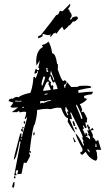

<svg xmlns="http://www.w3.org/2000/svg" viewBox="-20 -884 556 972"><path d="M216.8 -519.5 224.6 -520.5 223.6 -524.4Q218.8 -531.2 218.8 -535.2Q221.7 -536.1 221.7 -539.1V-540L213.9 -539.1ZM430.7 -112.3 433.6 -114.3V-118.2Q429.7 -123 427.7 -127.9L419.9 -127Q429.7 -118.2 430.7 -112.3ZM469.7 -140.6 466.8 -156.2H462.9L463.9 -152.3Q463.9 -146.5 461.9 -140.6ZM85.9 -176.8 89.8 -177.7 88.9 -184.6 85 -183.6ZM321.3 -300.8 325.2 -301.8V-305.7Q320.3 -310.5 319.3 -318.4L327.1 -320.3Q316.4 -335 315.4 -341.8H311.5L310.5 -325.2ZM390.6 -282.2 397.5 -284.2Q395.5 -300.8 369.1 -353.5H365.2L366.2 -345.7Q388.7 -296.9 390.6 -282.2ZM93.8 -337.9 101.6 -339.8 100.6 -343.8 92.8 -341.8ZM184.6 -359.4Q192.4 -364.3 195.3 -364.3Q200.2 -364.3 200.2 -361.3Q215.8 -371.1 237.3 -374L236.3 -377.9Q206.1 -374 206.1 -370.1L198.2 -373L182.6 -371.1ZM87.9 -370.1V-374L73.2 -373Q63.5 -373 60.5 -375Q56.6 -374 56.6 -370.1ZM206.1 -404.3 220.7 -407.2V-411.1L205.1 -408.2ZM310.5 -439.5V-442.4Q310.5 -451.2 318.4 -463.9Q318.4 -467.8 314.5 -467.8V-465.8Q314.5 -456.1 303.7 -454.1L306.6 -439.5ZM199.2 -423.8 237.3 -428.7Q237.3 -432.6 224.6 -459Q227.5 -464.8 227.5 -468.8V-470.7Q223.6 -470.7 219.2 -470.2Q214.8 -469.7 198.2 -427.7ZM249 -430.7 271.5 -433.6Q268.6 -450.2 257.8 -471.7L252 -465.8Q243.2 -465.8 235.4 -499Q230.5 -497.1 225.6 -482.4Q233.4 -468.8 239.3 -468.8L236.3 -460.9L238.3 -449.2L246.1 -454.1Q247.1 -446.3 251 -446.3Q249 -442.4 249 -437.5ZM195.3 -451.2Q209 -489.3 209 -494.1L200.2 -497.1Q190.4 -470.7 190.4 -457Q190.4 -451.2 193.4 -451.2ZM251 -477.5 254.9 -478.5 252 -489.3Q241.2 -512.7 240.2 -522.5H236.3V-518.6Q236.3 -511.7 234.4 -506.8Q243.2 -506.8 251 -477.5ZM214.8 -665V-664.1L225.6 -673.8Q240.2 -647.5 244.1 -614.3Q261.7 -614.3 269.5 -558.6L273.4 -559.6L272.5 -532.2Q292 -473.6 300.8 -473.6L308.6 -478.5Q316.4 -472.7 340.8 -443.4L371.1 -444.3Q376 -445.3 382.8 -449.2L412.1 -450.2Q441.4 -450.2 442.4 -442.4Q439.5 -442.4 439.5 -439.5Q423.8 -438.5 377 -427.7L376 -424.8L377 -421.9L376 -416Q378.9 -416 379.9 -414.1Q419.9 -419.9 450.2 -419.9Q450.2 -412.1 442.4 -406.2Q424.8 -405.3 405.3 -398.4L407.2 -386.7Q418.9 -386.7 419.9 -380.9Q407.2 -365.2 383.8 -356.4Q392.6 -344.7 396.5 -323.2H392.6L393.6 -315.4L401.4 -319.3Q410.2 -310.5 421.9 -283.2Q419.9 -279.3 419.9 -272.5L420.9 -263.7L412.1 -265.6L415 -246.1L419.9 -240.2L413.1 -234.4Q404.3 -243.2 403.3 -249Q399.4 -249 399.4 -245.1Q404.3 -238.3 405.3 -233.4L398.4 -229.5Q409.2 -210.9 409.2 -204.1H413.1V-211.9Q420.9 -210.9 421.4 -205.1Q421.9 -199.2 422.9 -193.4L414.1 -196.3L415 -192.4Q431.6 -185.5 432.6 -179.7H436.5L435.5 -191.4L425.8 -202.1Q425.8 -206.1 428.7 -207Q423.8 -214.8 421.9 -225.6L430.7 -222.7L418.9 -252L426.8 -252.9Q427.7 -241.2 435.5 -241.2Q433.6 -234.4 433.6 -226.6L437.5 -227.5L448.2 -236.3Q452.1 -231.4 454.1 -225.6L438.5 -223.6Q448.2 -210.9 451.2 -194.3Q448.2 -193.4 448.2 -190.4V-189.5Q455.1 -189.5 465.8 -168L473.6 -173.8H477.5L492.2 -125L471.7 -126L464.8 -122.1L469.7 -114.3L472.7 -86.9Q472.7 -73.2 463.9 -70.3Q432.6 -80.1 414.1 -115.2Q410.2 -113.3 397.5 -100.6Q390.6 -100.6 384.8 -110.4Q397.5 -117.2 397.5 -122.1V-130.9Q365.2 -189.5 362.3 -209Q379.9 -194.3 401.4 -147.5H405.3Q404.3 -156.2 400.4 -163.1L402.3 -170.9Q397.5 -176.8 396.5 -186.5Q396.5 -189.5 399.4 -190.4Q392.6 -211.9 339.8 -314.5H335.9L336.9 -306.6Q340.8 -302.7 344.7 -280.3Q337.9 -282.2 332 -282.2Q333 -278.3 361.3 -212.9Q353.5 -212.9 322.3 -268.6Q324.2 -275.4 324.2 -286.1Q307.6 -286.1 289.1 -337.9L269.5 -338.9Q257.8 -337.9 235.4 -331.1Q228.5 -333 214.8 -333Q198.2 -333 168 -327.1Q168 -297.9 156.2 -254.9Q146.5 -253.9 129.9 -118.2H136.7V-110.4Q130.9 -110.4 126 -113.3L132.8 -94.7Q115.2 -59.6 112.3 -58.6Q106.4 -60.5 100.6 -60.5L88.9 -3.9L67.4 -2L72.3 -22.5L60.5 -20.5Q60.5 -8.8 58.6 -8.8L63.5 -1V2.9L51.8 3.9L84 -165Q83 -168.9 79.1 -168.9Q62.5 -77.1 49.8 -75.2Q49.8 -86.9 82 -207L88.9 -209Q88.9 -197.3 87.9 -192.4Q87.9 -189.5 91.8 -189.5Q91.8 -202.1 117.2 -286.1Q116.2 -290 112.3 -290L113.3 -283.2L105.5 -282.2V-285.2Q112.3 -300.8 112.3 -317.4L102.5 -318.4Q90.8 -318.4 80.1 -314.5Q79.1 -321.3 73.2 -321.3Q68.4 -320.3 68.4 -316.4H40L72.3 -340.8Q57.6 -338.9 48.8 -338.9Q34.2 -338.9 33.2 -343.8L47.9 -364.3L27.3 -371.1Q23.4 -371.1 23.4 -372.1Q23.4 -375 31.2 -385.7V-381.8L40 -385.7Q43 -385.7 43 -382.8Q54.7 -392.6 65.4 -393.6L73.2 -391.6Q90.8 -405.3 133.8 -414.1Q146.5 -446.3 149.4 -494.1L156.2 -495.1L158.2 -487.3Q163.1 -488.3 172.9 -521.5Q172.9 -524.4 168.9 -524.4Q168.9 -512.7 155.3 -510.7L154.3 -514.6Q158.2 -534.2 163.1 -536.1Q166 -529.3 170.9 -529.3Q178.7 -529.3 178.7 -535.2Q178.7 -541 173.8 -541Q180.7 -568.4 180.7 -578.1L165 -551.8L163.1 -569.3Q163.1 -629.9 198.2 -646.5Q192.4 -652.3 192.4 -656.2Q207 -659.2 214.8 -665ZM45.9 67.4 41 59.6Q45.9 47.9 45.9 42V40L53.7 38.1Q53.7 66.4 45.9 67.4ZM50.8 18.6V14.6Q50.8 7.8 56.6 6.8L58.6 17.6ZM356.4 -164.1 349.6 -187.5H353.5Q354.5 -180.7 364.3 -166ZM368.2 -228.5H367.2Q360.4 -228.5 358.4 -239.3L366.2 -240.2ZM149.4 -198.2 148.4 -204.1Q148.4 -213.9 154.3 -215.8L155.3 -205.1Q155.3 -200.2 149.4 -198.2ZM353.5 -246.1 346.7 -268.6 354.5 -270.5 361.3 -247.1ZM96.7 -217.8H94.7Q88.9 -217.8 86.9 -224.6Q86.9 -232.4 93.8 -233.4ZM93.8 -233.4 92.8 -241.2H99.6V-239.3Q99.6 -233.4 93.8 -233.4ZM101.6 -256.8 99.6 -268.6 106.4 -270.5 107.4 -265.6Q107.4 -258.8 101.6 -256.8ZM172.9 -690.4 171.9 -698.2Q178.7 -704.1 186.5 -706.1Q251 -787.1 263.7 -806.6Q272.5 -809.6 275.4 -812.5L283.2 -829.1L296.9 -827.1L334 -864.3L335.9 -859.4Q335.9 -853.5 323.2 -836.9L331.1 -835L332 -826.2Q342.8 -814.5 342.8 -805.7Q342.8 -796.9 334 -789.1L338.9 -784.2Q341.8 -786.1 345.7 -794.9Q358.4 -800.8 365.2 -800.8Q369.1 -800.8 370.6 -799.3Q372.1 -797.9 373.5 -795.9Q375 -793.9 375 -792Q375 -789.1 366.7 -781.7Q358.4 -774.4 355.5 -774.4Q352.5 -774.4 350.6 -776.4L334 -756.8L325.2 -752.9L326.2 -752Q326.2 -750 304.7 -731.4Q301.8 -733.4 294.9 -749Q279.3 -733.4 266.6 -714.8L262.7 -712.9L261.7 -719.7Q258.8 -716.8 250 -713.9Q241.2 -701.2 236.3 -697.3L231.4 -702.1L238.3 -707L235.4 -710Q231.4 -706.1 223.6 -706.1Q213.9 -706.1 198.2 -712.9Q195.3 -710 195.3 -707L196.3 -702.1Q188.5 -694.3 172.9 -690.4Z"/></svg>

Font: Blackcraft
Style: Regular
Weight: 400
Designer: GGBotNet
Foundry: GGBotNet
Version: 1.00